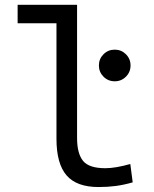

<svg xmlns="http://www.w3.org/2000/svg" viewBox="-20 -752 626 782"><path d="M381.3 9.8Q292 9.8 251 -37.8Q210 -85.4 210 -187V-657.2H51.8V-732.4H293.9V-190.4Q293.9 -127 318.1 -96.9Q342.3 -66.9 409.2 -66.9Q449.7 -66.9 510.7 -84L520.5 -9.3Q484.9 1 451.9 5.4Q418.9 9.8 381.3 9.8ZM447.3 -420.9Q420.4 -420.9 401.6 -439.7Q382.8 -458.5 382.8 -485.4Q382.8 -512.2 401.6 -531Q420.4 -549.8 447.3 -549.8Q474.1 -549.8 492.9 -531Q511.7 -512.2 511.7 -485.4Q511.7 -458.5 492.9 -439.7Q474.1 -420.9 447.3 -420.9Z"/></svg>

Font: CaskaydiaMono NF SemiLight
Style: Regular
Weight: 350
Designer: Aaron Bell
Foundry: Saja Typeworks
Version: Version 2111.001; ttfautohint (v1.8.4);Nerd Fonts 3.1.1